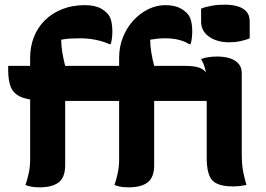

<svg xmlns="http://www.w3.org/2000/svg" viewBox="-20 -792 1140 822"><path d="M259 -85Q259 -33 231.5 -11.5Q204 10 150 10Q127 10 113 7Q99 4 89 0Q97 -23 103 -50.5Q109 -78 109 -108Q109 -161 109 -216Q109 -271 109 -326Q109 -381 109 -436Q109 -491 109 -544Q109 -592 125 -633Q141 -674 171.5 -704.5Q202 -735 245.5 -752.5Q289 -770 343 -770Q366 -770 383.5 -766Q401 -762 414 -754.5Q427 -747 437 -737Q451 -724 456 -703Q461 -682 461 -658Q461 -645 459.5 -630.5Q458 -616 454 -603H448Q431 -611 411 -616.5Q391 -622 369.5 -625Q348 -628 324 -628Q299 -628 281 -627Q263 -626 242 -622Q242 -595 247 -566Q252 -537 259 -510Q259 -487 259 -445Q259 -403 259 -352Q259 -301 259 -249Q259 -197 259 -153.5Q259 -110 259 -85ZM640 -85Q640 -33 612.5 -11.5Q585 10 531 10Q508 10 494 7Q480 4 470 0Q478 -23 484 -50.5Q490 -78 490 -108Q490 -161 490 -216Q490 -271 490 -326Q490 -381 490 -436Q490 -491 490 -544Q490 -592 506.5 -633Q523 -674 551 -704.5Q579 -735 614.5 -752.5Q650 -770 688 -770Q710 -770 726.5 -766Q743 -762 756 -754.5Q769 -747 779 -737Q793 -724 798 -703Q803 -682 803 -658Q803 -645 801.5 -630.5Q800 -616 796 -603H790Q769 -616 743.5 -622Q718 -628 687 -628Q668 -628 654 -626.5Q640 -625 623 -622Q623 -595 628 -566Q633 -537 640 -510Q640 -487 640 -445Q640 -403 640 -352Q640 -301 640 -249Q640 -197 640 -153.5Q640 -110 640 -85ZM868 -360H196Q123 -360 83.5 -372Q44 -384 29.5 -412.5Q15 -441 15 -491Q15 -496 15 -501Q15 -506 15 -510H772Q812 -510 834 -502Q856 -494 865.5 -475Q875 -456 875 -423Q875 -406 873 -389.5Q871 -373 868 -360ZM841 -755Q850 -759 862 -762Q874 -765 887 -767.5Q900 -770 914 -771Q928 -772 941 -772Q973 -772 997 -765Q1021 -758 1035 -742.5Q1049 -727 1049 -700V-628Q1040 -624 1029.5 -621Q1019 -618 1007.5 -615.5Q996 -613 984.5 -612Q973 -611 961 -611Q909 -611 875 -635Q841 -659 841 -699ZM841 -539Q846 -541 852.5 -543Q859 -545 868 -546.5Q877 -548 887 -549Q897 -550 908 -550Q942 -550 965.5 -542Q989 -534 1002 -518.5Q1015 -503 1015 -478Q1015 -430 1015 -384.5Q1015 -339 1015 -296Q1015 -253 1015 -213.5Q1015 -174 1015 -139Q1015 -112 1016.5 -91.5Q1018 -71 1022.5 -50Q1027 -29 1035 0Q1020 3 1006.5 4.5Q993 6 977 6Q913 6 889 -20Q865 -46 865 -116Q865 -139 865 -169.5Q865 -200 865 -233.5Q865 -267 865 -301.5Q865 -336 865 -368.5Q865 -401 865 -428Q865 -452 863 -470.5Q861 -489 856 -505.5Q851 -522 841 -539Z"/></svg>

Font: Recursive Casual ExtraBold
Style: Regular
Weight: 800
Version: Version 1.047